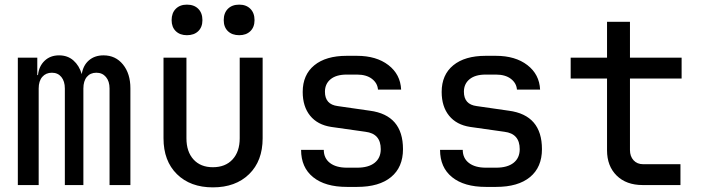

<svg xmlns="http://www.w3.org/2000/svg" viewBox="-20 -799 3040 829"><path d="M57 0V-550H141V-475H144Q148 -513 172.5 -536.5Q197 -560 235 -560Q272 -560 297 -538Q322 -516 333 -479Q339 -517 364 -538.5Q389 -560 427 -560Q479 -560 511 -520.5Q543 -481 543 -418V0H453V-417Q453 -448 437.5 -466.5Q422 -485 396 -485Q370 -485 355 -467Q340 -449 340 -417V0H260V-417Q260 -448 245 -466.5Q230 -485 204 -485Q178 -485 162.5 -467Q147 -449 147 -417V0Z M899 10Q802 10 744 -47Q686 -104 686 -202V-550H785V-202Q785 -144 815.5 -110.5Q846 -77 899 -77Q953 -77 984 -110.5Q1015 -144 1015 -202V-550H1114V-202Q1114 -104 1055.5 -47Q997 10 899 10ZM1013 -647Q982 -647 964 -664.5Q946 -682 946 -712Q946 -743 964 -761Q982 -779 1013 -779Q1043 -779 1061 -761Q1079 -743 1079 -712Q1079 -682 1061 -664.5Q1043 -647 1013 -647ZM787 -647Q757 -647 739 -664.5Q721 -682 721 -712Q721 -743 739 -761Q757 -779 787 -779Q818 -779 836 -761Q854 -743 854 -712Q854 -682 836 -664.5Q818 -647 787 -647Z M1478 8Q1384 8 1332 -34Q1280 -76 1280 -152H1378Q1378 -116 1404.5 -95.5Q1431 -75 1478 -75H1522Q1571 -75 1597.5 -96Q1624 -117 1624 -155Q1624 -222 1558 -230L1410 -251Q1351 -260 1319 -299.5Q1287 -339 1287 -402Q1287 -476 1337 -517Q1387 -558 1477 -558H1521Q1605 -558 1657 -518Q1709 -478 1712 -412H1612Q1610 -440 1586 -458.5Q1562 -477 1521 -477H1477Q1432 -477 1407.5 -457Q1383 -437 1383 -403Q1383 -348 1438 -341L1577 -321Q1720 -302 1720 -155Q1720 -77 1668.5 -34.5Q1617 8 1522 8Z M2078 8Q1984 8 1932 -34Q1880 -76 1880 -152H1978Q1978 -116 2004.5 -95.5Q2031 -75 2078 -75H2122Q2171 -75 2197.5 -96Q2224 -117 2224 -155Q2224 -222 2158 -230L2010 -251Q1951 -260 1919 -299.5Q1887 -339 1887 -402Q1887 -476 1937 -517Q1987 -558 2077 -558H2121Q2205 -558 2257 -518Q2309 -478 2312 -412H2212Q2210 -440 2186 -458.5Q2162 -477 2121 -477H2077Q2032 -477 2007.5 -457Q1983 -437 1983 -403Q1983 -348 2038 -341L2177 -321Q2320 -302 2320 -155Q2320 -77 2268.5 -34.5Q2217 8 2122 8Z M2755 0Q2684 0 2642.5 -41Q2601 -82 2601 -150V-460H2444V-550H2601V-705H2700V-550H2923V-460H2700V-151Q2700 -124 2715.5 -107Q2731 -90 2757 -90H2918V0Z"/></svg>

Font: JetBrainsMono NFM Medium
Style: Regular
Weight: 500
Monospace: yes
Designer: Philipp Nurullin, Konstantin Bulenkov
Foundry: JetBrains
Version: Version 2.304; ttfautohint (v1.8.4.7-5d5b);Nerd Fonts 3.3.0